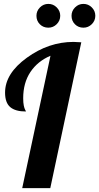

<svg xmlns="http://www.w3.org/2000/svg" viewBox="-20 -965 509 985"><path d="M397 -748 238 0H94L239 -679Q173 -651 136 -595.5Q99 -540 99 -461Q99 -438 102 -423.5Q105 -409 109 -402Q113 -395 113 -393Q59 -393 32.5 -415.5Q6 -438 6 -490Q6 -588 118 -669Q230 -750 357 -750Q371 -750 397 -748ZM167 -884Q167 -909 185 -927Q203 -945 228 -945Q253 -945 271 -927Q289 -909 289 -884Q289 -859 271 -841Q253 -823 228 -823Q202 -823 184.5 -840.5Q167 -858 167 -884ZM347 -884Q347 -909 365 -927Q383 -945 408 -945Q433 -945 451 -927Q469 -909 469 -884Q469 -859 451 -841Q433 -823 408 -823Q382 -823 364.5 -840.5Q347 -858 347 -884Z"/></svg>

Font: Lobster 1.4
Style: Regular
Weight: 400
Designer: Pablo Impallari
Foundry: Pablo Impallari. www.impallari.com
Version: Version 1.4